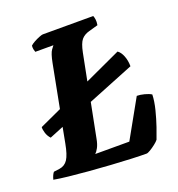

<svg xmlns="http://www.w3.org/2000/svg" viewBox="-144 -810 851 916"><g transform="rotate(-20 281.5 -352.0)"><path d="M41 -228Q28 -242 22.5 -260Q17 -278 18 -290L129 -341L171 -559Q180 -606 191.5 -621.5Q203 -637 204 -638H112Q110 -643 108 -651.5Q106 -660 107 -671Q114 -678 127.5 -685.5Q141 -693 155 -698.5Q169 -704 174 -704H430Q433 -698 435 -685.5Q437 -673 434 -656L388 -643Q362 -636 347.5 -619Q333 -602 324 -557L297 -420L481 -505Q496 -495 505.5 -471Q515 -447 515 -418L279 -323L245 -150Q240 -122 231 -105.5Q222 -89 214 -82H387L495 -275Q512 -275 533 -269.5Q554 -264 567 -256Q566 -222 555.5 -180.5Q545 -139 532.5 -102.5Q520 -66 512 -46Q506 -38 492 -27Q478 -16 464.5 -8Q451 0 445 0Q415 0 368 -2Q321 -4 266 -7.5Q211 -11 156.5 -15.5Q102 -20 56.5 -25Q11 -30 -16 -35Q-13 -47 -8.5 -56.5Q-4 -66 0 -70L30 -74Q57 -78 72 -101Q87 -124 97 -178L112 -257Z"/></g></svg>

Font: Texturina 72pt 72pt Black
Style: Italic
Weight: 900
Italic angle: -11°
Designer: Guillermo Torres Carreño
Foundry: Omnibus-Type
Version: Version 1.002; ttfautohint (v1.8.3)